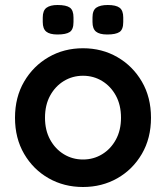

<svg xmlns="http://www.w3.org/2000/svg" viewBox="-20 -738 664 768"><path d="M584 -267Q584 -185 547.5 -122.5Q511 -60 449.5 -25Q388 10 312 10Q236 10 174.5 -25Q113 -60 76.5 -122.5Q40 -185 40 -267Q40 -349 76.5 -411.5Q113 -474 174.5 -509.5Q236 -545 312 -545Q388 -545 449.5 -509.5Q511 -474 547.5 -411.5Q584 -349 584 -267ZM464 -267Q464 -318 443.5 -355.5Q423 -393 388.5 -414Q354 -435 312 -435Q270 -435 235.5 -414Q201 -393 180.5 -355.5Q160 -318 160 -267Q160 -217 180.5 -179.5Q201 -142 235.5 -121Q270 -100 312 -100Q354 -100 388.5 -121Q423 -142 443.5 -179.5Q464 -217 464 -267ZM409 -600Q378 -600 364 -611.5Q350 -623 350 -650V-668Q350 -697 365.5 -707.5Q381 -718 411 -718Q444 -718 458.5 -707Q473 -696 473 -668V-650Q473 -620 458 -610Q443 -600 409 -600ZM210 -600Q179 -600 165 -611.5Q151 -623 151 -650V-668Q151 -696 166 -707Q181 -718 210 -718Q245 -718 259.5 -707.5Q274 -697 274 -668V-650Q274 -620 259 -610Q244 -600 210 -600Z"/></svg>

Font: zvoove
Style: Bold
Weight: 700
Designer: Vernon Adams (Nunito) & Andrew Paglinawan (Quicksand)
Foundry: zvoove
Version: Version 3.006